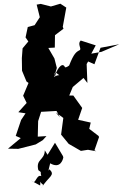

<svg xmlns="http://www.w3.org/2000/svg" viewBox="-20 -781 664 1037"><path d="M269 -212 304 -147 281 -174 322 -144 310 -54 351 -4 344 -8 417 34 455 28 500 36 490 31 515 -41 512 -47 462 -85 470 -119 402 -134 424 -198 376 -265H354L373 -311L431 -360L452 -333L448 -435L456 -449L490 -434L523 -523L624 -542L528 -501L473 -491L497 -536L416 -562C397 -545 420 -521 412 -511C392 -501 379 -493 353 -426C381 -453 343 -412 331 -418C315 -454 280 -395 277 -366C270 -402 284 -387 300 -375C260 -375 232 -314 257 -301L265 -341L287 -414L274 -465L241 -522L276 -524L277 -591L323 -626L319 -636L338 -740L306 -761L255 -746L200 -760L178 -756L195 -688L167 -645L130 -635L118 -579L133 -557L102 -520L98 -467L99 -399L123 -341L134 -333L105 -264L124 -225L79 -175L118 -169L94 -133L65 -47L92 -35L23 22L79 23L173 -1L211 -24L231 -46L184 -43L186 -127L202 -177L290 -182ZM147 194 197 221 198 200C207 221 223 208 202 236C241 172 282 166 247 134C242 134 235 166 251 101C306 133 320 81 322 69L320 62L277 -10L237 55L222 31C221 86 172 77 187 138C209 154 195 143 203 170C177 159 171 218 156 198Z"/></svg>

Font: Asimov Aggro
Style: CondIt
Weight: 500
Designer: Google
Version: Version 2.000980; 2014